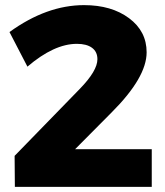

<svg xmlns="http://www.w3.org/2000/svg" viewBox="-20 -729 645 749"><path d="M273 -147H572V0H38L37 -121L292 -383Q360 -453 360 -498Q360 -527 339 -542.5Q318 -558 280 -558Q191 -558 87 -469L17 -604Q162 -709 308 -709Q415 -709 483.5 -658Q552 -607 552 -525Q552 -427 416 -291Z"/></svg>

Font: Montserrat arm
Style: Bold
Weight: 700
Designer: Julieta Ulanovsky
Foundry: Julieta Ulanovsky
Version: Version 6.000;PS 006.000;hotconv 1.0.88;makeotf.lib2.5.64775